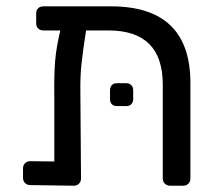

<svg xmlns="http://www.w3.org/2000/svg" viewBox="-20 -591 698 611"><path d="M53.2 -24.9V-55.2Q53.2 -64.9 59.6 -71.5Q65.9 -78.1 76.2 -78.1L152.8 -77.1V-291Q151.9 -354 155.5 -397.5Q159.2 -440.9 171.9 -494.1H118.2Q108.4 -494.1 101.8 -500Q95.2 -505.9 95.2 -516.1V-547.9Q95.2 -559.1 101.6 -564.9Q107.9 -570.8 118.2 -570.8H332Q585.9 -571.3 585.9 -327.1V-22.9Q585.9 -13.2 579.6 -6.6Q573.2 0 563 0H521Q511.2 0 504.6 -6.6Q498 -13.2 498 -22.9V-321.8Q498 -493.7 326.2 -494.1H253.9Q244.1 -431.2 239.5 -389.6Q234.9 -348.1 235.8 -294.9L237.8 -22.9Q237.8 -13.2 231.4 -6.6Q225.1 0 214.8 0L76.2 -2Q66.4 -2 59.8 -8.5Q53.2 -15.1 53.2 -24.9ZM330.1 -275.4V-304.2Q330.1 -314 335.9 -320.1Q341.8 -326.2 352.1 -326.2H381.8Q391.6 -326.2 397.7 -320.1Q403.8 -314 403.8 -304.2V-275.4Q403.8 -265.6 397.9 -259.5Q392.1 -253.4 381.8 -253.4H352.1Q341.8 -253.4 335.9 -259.3Q330.1 -265.1 330.1 -275.4Z"/></svg>

Font: Rubik AZ
Style: Regular
Weight: 400
Designer: Hubert and Fischer
Foundry: Hubert & Fischer
Version: Version 2.000